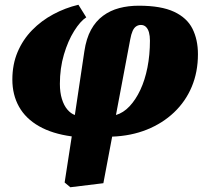

<svg xmlns="http://www.w3.org/2000/svg" viewBox="-20 -558 885 808"><path d="M276 230 252 210 282 16Q200 5 144 -27Q88 -59 60 -109Q32 -159 32 -223Q32 -287 54 -339Q76 -391 115 -431Q154 -471 204.5 -498Q255 -525 310 -538L343 -485Q318 -469 292 -427.5Q266 -386 249 -328.5Q232 -271 232 -205Q232 -169 240.5 -141.5Q249 -114 263.5 -97Q278 -80 295 -74L335 -342Q343 -396 363 -432.5Q383 -469 413.5 -491.5Q444 -514 482 -524Q520 -534 564 -534Q658 -534 712.5 -508.5Q767 -483 790 -437Q813 -391 813 -330Q813 -255 787 -193Q761 -131 712.5 -85Q664 -39 598 -12.5Q532 14 452 17L415 213ZM468 -74Q499 -83 525 -110.5Q551 -138 570.5 -179.5Q590 -221 600.5 -274Q611 -327 611 -387Q611 -407 607 -421.5Q603 -436 594.5 -444.5Q586 -453 573 -453Q562 -453 553 -447Q544 -441 538 -427.5Q532 -414 528 -392Z"/></svg>

Font: Literata Black
Style: Italic
Weight: 900
Italic angle: -2°
Designer: Latin by Veronika Burian and Jose Scaglione. Greek by Irene Vlachou. Cyrillic by Vera Evstafieva
Foundry: TypeTogether
Version: Version 3.002